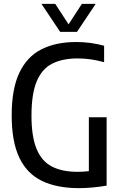

<svg xmlns="http://www.w3.org/2000/svg" viewBox="-20 -967 628 994"><path d="M389 7Q274.5 7 197 -30.5Q119.5 -68 80 -150.8Q40.5 -233.5 40.5 -369.5Q40.5 -506.5 80 -590Q119.5 -673.5 194.2 -711.5Q269 -749.5 374.5 -749.5Q451 -749.5 519 -730V-645Q483 -655 449.8 -659.8Q416.5 -664.5 382 -664.5Q303.5 -664.5 250.2 -637.5Q197 -610.5 170 -545.8Q143 -481 143 -368Q143 -258.5 169.8 -195Q196.5 -131.5 249.2 -104.5Q302 -77.5 380.5 -77.5Q411.5 -77.5 440 -81V-360H532V-6Q455.5 7 389 7ZM291.5 -802 194.5 -947H266L335 -841L404 -947H475.5L378.5 -802Z"/></svg>

Font: Encode Sans Condensed Condensed Medium
Style: Regular
Weight: 500
Width: 3
Designer: Multiple Designers
Foundry: Impallari Type
Version: Version 3.000; ttfautohint (v1.8.3) -l 8 -r 50 -G 200 -x 14 